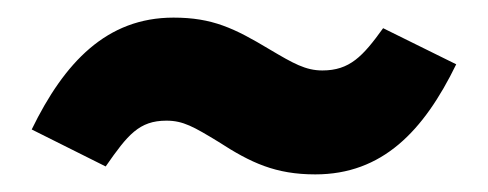

<svg xmlns="http://www.w3.org/2000/svg" viewBox="-20 -430 554 218"><path d="M338 -232C414 -232 461 -281 498 -357L415 -398C392 -366 377 -350 346 -350C327 -350 313 -358 286 -374C246 -398 221 -410 177 -410C101 -410 53 -359 16 -283L100 -241C125 -277 138 -293 169 -293C188 -293 200 -286 228 -269C265 -245 293 -232 338 -232Z"/></svg>

Font: Fira Sans
Style: Bold
Weight: 700
Designer: Carrois Corporate & Edenspiekermann AG
Foundry: Carrois Corporate GbR & Edenspiekermann AG
Version: Version 4.203